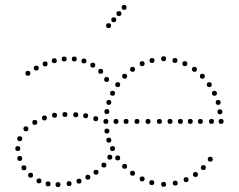

<svg xmlns="http://www.w3.org/2000/svg" viewBox="-20 -752 969 778"><path d="M420 -638Q410 -638 410 -648Q410 -658 420 -658Q430 -658 430 -648Q430 -638 420 -638ZM441 -662Q431 -662 431 -672Q431 -682 441 -682Q451 -682 451 -672Q451 -662 441 -662ZM462 -687Q452 -687 452 -697Q452 -707 462 -707Q472 -707 472 -697Q472 -687 462 -687ZM483 -712Q473 -712 473 -722Q473 -732 483 -732Q493 -732 493 -722Q493 -712 483 -712ZM643 -504Q633 -504 633 -514Q633 -524 643 -524Q653 -524 653 -514Q653 -504 643 -504ZM689 -497Q679 -497 679 -507Q679 -517 689 -517Q699 -517 699 -507Q699 -497 689 -497ZM729 -484Q719 -484 719 -494Q719 -504 729 -504Q739 -504 739 -494Q739 -484 729 -484ZM768 -461Q758 -461 758 -471Q758 -481 768 -481Q778 -481 778 -471Q778 -461 768 -461ZM800 -433Q790 -433 790 -443Q790 -453 800 -453Q810 -453 810 -443Q810 -433 800 -433ZM849 -364Q839 -364 839 -374Q839 -384 849 -384Q859 -384 859 -374Q859 -364 849 -364ZM864 -327Q854 -327 854 -337Q854 -347 864 -347Q874 -347 874 -337Q874 -327 864 -327ZM876 -250Q866 -250 866 -260Q866 -270 876 -270Q886 -270 886 -260Q886 -250 876 -250ZM828 -399Q818 -399 818 -409Q818 -419 828 -419Q838 -419 838 -409Q838 -399 828 -399ZM871 -289Q861 -289 861 -299Q861 -309 871 -309Q881 -309 881 -299Q881 -289 871 -289ZM596 -497Q586 -497 586 -507Q586 -517 596 -517Q606 -517 606 -507Q606 -497 596 -497ZM556 -484Q546 -484 546 -494Q546 -504 556 -504Q566 -504 566 -494Q566 -484 556 -484ZM517 -461Q507 -461 507 -471Q507 -481 517 -481Q527 -481 527 -471Q527 -461 517 -461ZM485 -433Q475 -433 475 -443Q475 -453 485 -453Q495 -453 495 -443Q495 -433 485 -433ZM436 -364Q426 -364 426 -374Q426 -384 436 -384Q446 -384 446 -374Q446 -364 436 -364ZM421 -327Q411 -327 411 -337Q411 -347 421 -347Q431 -347 431 -337Q431 -327 421 -327ZM409 -250Q399 -250 399 -260Q399 -270 409 -270Q419 -270 419 -260Q419 -250 409 -250ZM457 -399Q447 -399 447 -409Q447 -419 457 -419Q467 -419 467 -409Q467 -399 457 -399ZM413 -290Q403 -290 403 -300Q403 -310 413 -310Q423 -310 423 -300Q423 -290 413 -290ZM643 -15Q653 -15 653 -5Q653 5 643 5Q633 5 633 -5Q633 -15 643 -15ZM690 -20Q700 -20 700 -10Q700 0 690 0Q680 0 680 -10Q680 -20 690 -20ZM734 -34Q744 -34 744 -24Q744 -14 734 -14Q724 -14 724 -24Q724 -34 734 -34ZM772 -55Q782 -55 782 -45Q782 -35 772 -35Q762 -35 762 -45Q762 -55 772 -55ZM804 -83Q814 -83 814 -73Q814 -63 804 -63Q794 -63 794 -73Q794 -83 804 -83ZM832 -117Q842 -117 842 -107Q842 -97 832 -97Q822 -97 822 -107Q822 -117 832 -117ZM595 -22Q605 -22 605 -12Q605 -2 595 -2Q585 -2 585 -12Q585 -22 595 -22ZM556 -37Q566 -37 566 -27Q566 -17 556 -17Q546 -17 546 -27Q546 -37 556 -37ZM517 -60Q527 -60 527 -50Q527 -40 517 -40Q507 -40 507 -50Q507 -60 517 -60ZM485 -88Q495 -88 495 -78Q495 -68 485 -68Q475 -68 475 -78Q475 -88 485 -88ZM421 -194Q431 -194 431 -184Q431 -174 421 -174Q411 -174 411 -184Q411 -194 421 -194ZM457 -122Q467 -122 467 -112Q467 -102 457 -102Q447 -102 447 -112Q447 -122 457 -122ZM413 -231Q423 -231 423 -221Q423 -211 413 -211Q403 -211 403 -221Q403 -231 413 -231ZM837 -250Q827 -250 827 -260Q827 -270 837 -270Q847 -270 847 -260Q847 -250 837 -250ZM792 -250Q782 -250 782 -260Q782 -270 792 -270Q802 -270 802 -260Q802 -250 792 -250ZM751 -250Q741 -250 741 -260Q741 -270 751 -270Q761 -270 761 -260Q761 -250 751 -250ZM711 -250Q701 -250 701 -260Q701 -270 711 -270Q721 -270 721 -260Q721 -250 711 -250ZM669 -250Q659 -250 659 -260Q659 -270 669 -270Q679 -270 679 -260Q679 -250 669 -250ZM626 -250Q616 -250 616 -260Q616 -270 626 -270Q636 -270 636 -260Q636 -250 626 -250ZM580 -250Q570 -250 570 -260Q570 -270 580 -270Q590 -270 590 -260Q590 -250 580 -250ZM535 -250Q525 -250 525 -260Q525 -270 535 -270Q545 -270 545 -260Q545 -250 535 -250ZM491 -250Q481 -250 481 -260Q481 -270 491 -270Q501 -270 501 -260Q501 -250 491 -250ZM450 -250Q440 -250 440 -260Q440 -270 450 -270Q460 -270 460 -260Q460 -250 450 -250ZM200 -496Q190 -496 190 -506Q190 -516 200 -516Q210 -516 210 -506Q210 -496 200 -496ZM240 -503Q230 -503 230 -513Q230 -523 240 -523Q250 -523 250 -513Q250 -503 240 -503ZM281 -503Q271 -503 271 -513Q271 -523 281 -523Q291 -523 291 -513Q291 -503 281 -503ZM320 -495Q310 -495 310 -505Q310 -515 320 -515Q330 -515 330 -505Q330 -495 320 -495ZM127 -466Q117 -466 117 -476Q117 -486 127 -486Q137 -486 137 -476Q137 -466 127 -466ZM356 -478Q346 -478 346 -488Q346 -498 356 -498Q366 -498 366 -488Q366 -478 356 -478ZM388 -453Q378 -453 378 -463Q378 -473 388 -473Q398 -473 398 -463Q398 -453 388 -453ZM412 -420Q402 -420 402 -430Q402 -440 412 -440Q422 -440 422 -430Q422 -420 412 -420ZM160 -264Q150 -264 150 -274Q150 -284 160 -284Q170 -284 170 -274Q170 -264 160 -264ZM201 -275Q191 -275 191 -285Q191 -295 201 -295Q211 -295 211 -285Q211 -275 201 -275ZM368 -261Q358 -261 358 -271Q358 -281 368 -281Q378 -281 378 -271Q378 -261 368 -261ZM85 -220Q75 -220 75 -230Q75 -240 85 -240Q95 -240 95 -230Q95 -220 85 -220ZM60 -180Q50 -180 50 -190Q50 -200 60 -200Q70 -200 70 -190Q70 -180 60 -180ZM436 -140Q426 -140 426 -150Q426 -160 436 -160Q446 -160 446 -150Q446 -140 436 -140ZM60 -100Q50 -100 50 -110Q50 -120 60 -120Q70 -120 70 -110Q70 -100 60 -100ZM425 -105Q415 -105 415 -115Q415 -125 425 -125Q435 -125 435 -115Q435 -105 425 -105ZM77 -62Q67 -62 67 -72Q67 -82 77 -82Q87 -82 87 -72Q87 -62 77 -62ZM401 -73Q391 -73 391 -83Q391 -93 401 -93Q411 -93 411 -83Q411 -73 401 -73ZM104 -32Q94 -32 94 -42Q94 -52 104 -52Q114 -52 114 -42Q114 -32 104 -32ZM336 -24Q326 -24 326 -34Q326 -44 336 -44Q346 -44 346 -34Q346 -24 336 -24ZM369 -44Q359 -44 359 -54Q359 -64 369 -64Q379 -64 379 -54Q379 -44 369 -44ZM163 -483Q153 -483 153 -493Q153 -503 163 -503Q173 -503 173 -493Q173 -483 163 -483ZM93 -445Q83 -445 83 -455Q83 -465 93 -465Q103 -465 103 -455Q103 -445 93 -445ZM52 -140Q42 -140 42 -150Q42 -160 52 -160Q62 -160 62 -150Q62 -140 52 -140ZM327 -273Q317 -273 317 -283Q317 -293 327 -293Q337 -293 337 -283Q337 -273 327 -273ZM287 -277Q277 -277 277 -287Q277 -297 287 -297Q297 -297 297 -287Q297 -277 287 -277ZM243 -278Q233 -278 233 -288Q233 -298 243 -298Q253 -298 253 -288Q253 -278 243 -278ZM121 -246Q111 -246 111 -256Q111 -266 121 -266Q131 -266 131 -256Q131 -246 121 -246ZM138 -9Q128 -9 128 -19Q128 -29 138 -29Q148 -29 148 -19Q148 -9 138 -9ZM175 3Q165 3 165 -7Q165 -17 175 -17Q185 -17 185 -7Q185 3 175 3ZM215 6Q205 6 205 -4Q205 -14 215 -14Q225 -14 225 -4Q225 6 215 6ZM260 2Q250 2 250 -8Q250 -18 260 -18Q270 -18 270 -8Q270 2 260 2ZM300 -8Q290 -8 290 -18Q290 -28 300 -28Q310 -28 310 -18Q310 -8 300 -8Z"/></svg>

Font: Raleway Dots 
Style: Regular
Weight: 400
Version: Version 1.000